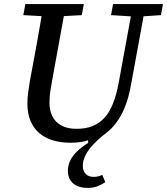

<svg xmlns="http://www.w3.org/2000/svg" viewBox="-20 -687 817 939"><path d="M221 -606 94 -613 104 -667H390L380 -613L252 -606ZM410 232Q362 232 337 209.5Q312 187 312 149Q312 120 324.5 96Q337 72 359.5 51Q382 30 411 12V-1Q397 4 375 7.5Q353 11 326 11Q258 11 210.5 -11.5Q163 -34 138.5 -77Q114 -120 114 -181Q114 -207 117.5 -233.5Q121 -260 126 -290L139 -360Q149 -412 158 -462.5Q167 -513 176 -564.5Q185 -616 193 -667H303L234 -288Q229 -260 225.5 -236.5Q222 -213 222 -183Q222 -146 236.5 -117.5Q251 -89 280.5 -73Q310 -57 354 -57Q398 -57 431.5 -70Q465 -83 490 -110Q515 -137 532.5 -180.5Q550 -224 561 -285L631 -667H693L621 -274Q610 -211 591.5 -165Q573 -119 548 -86Q523 -53 491 -30Q458 -4 434 22Q410 48 397.5 73.5Q385 99 385 124Q385 150 399.5 164Q414 178 437 178Q449 178 460 175.5Q471 173 480 168L495 204Q479 215 458 223.5Q437 232 410 232ZM637 -606 523 -613 533 -667H777L767 -613L663 -606Z"/></svg>

Font: Source Serif 4 Medium
Style: Italic
Weight: 500
Italic angle: -12°
Designer: Frank Grießhammer
Foundry: Adobe Systems Incorporated
Version: Version 4.004;hotconv 1.0.116;makeotfexe 2.5.65601